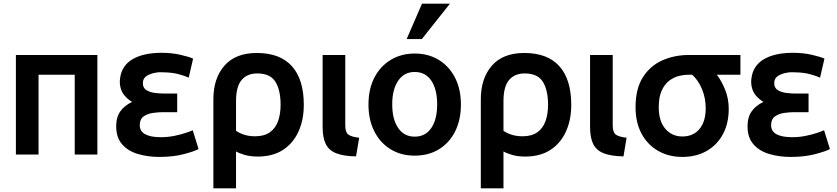

<svg xmlns="http://www.w3.org/2000/svg" viewBox="-20 -834 4580 1051"><path d="M513 -533H67V12H191V-425H389V12H513Z M860 -83Q805 -83 775 -99Q745 -115 745 -149Q745 -182 766.5 -197Q788 -212 818 -216Q848 -220 871 -220H950V-322H875Q857 -322 830 -325Q803 -328 782.5 -340Q762 -352 762 -379Q762 -406 784.5 -419.5Q807 -433 838 -437Q848 -439 858.5 -438.5Q869 -438 880 -438Q924 -437 957.5 -428Q991 -419 1013 -409L1037 -513Q1016 -523 968 -534Q920 -545 865 -545Q765 -545 705 -509.5Q645 -474 637 -403Q634 -381 639 -358Q645 -330 662.5 -310Q680 -290 703 -276Q662 -257 639 -225Q616 -193 616 -143Q616 -81 648.5 -44Q681 -7 735 9Q789 25 852 25Q929 25 987 9.5Q1045 -6 1067 -18L1035 -121Q1022 -115 995 -106Q968 -97 933 -90Q898 -83 860 -83Z M1391 23Q1473 23 1529 -13.5Q1585 -50 1614 -114Q1643 -178 1643 -260Q1643 -399 1578 -471.5Q1513 -544 1386 -544Q1269 -544 1208.5 -474.5Q1148 -405 1148 -291V197H1272V-5Q1289 5 1319.5 14Q1350 23 1391 23ZM1272 -280Q1272 -360 1302.5 -396Q1333 -432 1388 -432Q1459 -432 1487.5 -386.5Q1516 -341 1516 -260Q1516 -211 1502.5 -172Q1489 -133 1458 -110.5Q1427 -88 1376 -88Q1316 -88 1272 -118Z M1946 -80Q1903 -85 1886.5 -97.5Q1870 -110 1870 -147V-533H1746V-178V-139Q1746 -81 1763 -46Q1780 -11 1820.5 5Q1861 21 1929 22Z M2503 -262Q2503 -346 2471 -408.5Q2439 -471 2382 -506Q2325 -541 2250 -541Q2176 -541 2118.5 -506Q2061 -471 2029 -408.5Q1997 -346 1997 -262Q1997 -178 2029 -115Q2061 -52 2118 -17Q2175 18 2250 18Q2326 18 2383 -17Q2440 -52 2471.5 -115Q2503 -178 2503 -262ZM2373 -263Q2373 -181 2341 -133.5Q2309 -86 2250 -86Q2192 -86 2159.5 -133.5Q2127 -181 2127 -263Q2127 -344 2159.5 -392Q2192 -440 2250 -440Q2309 -440 2341 -392.5Q2373 -345 2373 -263ZM2289 -620 2443 -814H2290L2206 -620Z M2855 23Q2937 23 2993 -13.5Q3049 -50 3078 -114Q3107 -178 3107 -260Q3107 -399 3042 -471.5Q2977 -544 2850 -544Q2733 -544 2672.5 -474.5Q2612 -405 2612 -291V197H2736V-5Q2753 5 2783.5 14Q2814 23 2855 23ZM2736 -280Q2736 -360 2766.5 -396Q2797 -432 2852 -432Q2923 -432 2951.5 -386.5Q2980 -341 2980 -260Q2980 -211 2966.5 -172Q2953 -133 2922 -110.5Q2891 -88 2840 -88Q2780 -88 2736 -118Z M3410 -80Q3367 -85 3350.5 -97.5Q3334 -110 3334 -147V-533H3210V-178V-139Q3210 -81 3227 -46Q3244 -11 3284.5 5Q3325 21 3393 22Z M3969 -238Q3969 -294 3949.5 -342.5Q3930 -391 3904 -425H4033V-533H3750Q3672 -533 3605.5 -503.5Q3539 -474 3499 -411Q3459 -348 3459 -247Q3459 -163 3492 -102Q3525 -41 3583 -8Q3641 25 3715 25Q3791 25 3848 -7.5Q3905 -40 3937 -99Q3969 -158 3969 -238ZM3843 -241Q3843 -169 3809 -128Q3775 -87 3715 -87Q3658 -87 3622 -129Q3586 -171 3586 -247Q3586 -303 3602 -338Q3618 -373 3643 -392Q3668 -411 3696 -418Q3724 -425 3747 -425H3769Q3803 -394 3823 -345.5Q3843 -297 3843 -241Z M4316 -83Q4261 -83 4231 -99Q4201 -115 4201 -149Q4201 -182 4222.5 -197Q4244 -212 4274 -216Q4304 -220 4327 -220H4406V-322H4331Q4313 -322 4286 -325Q4259 -328 4238.5 -340Q4218 -352 4218 -379Q4218 -406 4240.5 -419.5Q4263 -433 4294 -437Q4304 -439 4314.5 -438.5Q4325 -438 4336 -438Q4380 -437 4413.5 -428Q4447 -419 4469 -409L4493 -513Q4472 -523 4424 -534Q4376 -545 4321 -545Q4221 -545 4161 -509.5Q4101 -474 4093 -403Q4090 -381 4095 -358Q4101 -330 4118.5 -310Q4136 -290 4159 -276Q4118 -257 4095 -225Q4072 -193 4072 -143Q4072 -81 4104.5 -44Q4137 -7 4191 9Q4245 25 4308 25Q4385 25 4443 9.5Q4501 -6 4523 -18L4491 -121Q4478 -115 4451 -106Q4424 -97 4389 -90Q4354 -83 4316 -83Z"/></svg>

Font: Repo DemiBold
Style: Regular
Weight: 600
Designer: Stefan Peev
Foundry: Context Ltd
Version: Version 1.502